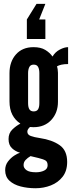

<svg xmlns="http://www.w3.org/2000/svg" viewBox="-20 -806 385 1022"><path d="M169.5 196Q127 196 90 186.5Q53 177 30.2 155.8Q7.5 134.5 7.5 100Q7.5 73.5 22.2 54Q37 34.5 56 22.2Q75 10 86.5 7Q62 0 43.8 -17Q25.5 -34 25.5 -66Q25.5 -97 45.5 -116.5Q65.5 -136 88.5 -148Q61 -166 45.8 -195.2Q30.5 -224.5 30.5 -267V-416Q30.5 -477.5 64.8 -516.2Q99 -555 158.5 -555Q197 -555 221.2 -540.2Q245.5 -525.5 259.5 -505Q274 -529.5 298.5 -542.2Q323 -555 342.5 -555V-465Q322.5 -465 307.5 -461.8Q292.5 -458.5 283.5 -453Q285 -449.5 286.8 -438.5Q288.5 -427.5 288.5 -419V-264Q288.5 -206 253 -167.5Q217.5 -129 158.5 -129Q144.5 -129 139.5 -130Q133 -124 129.2 -118Q125.5 -112 125.5 -105Q125.5 -89 143.8 -82.2Q162 -75.5 192.5 -71Q257 -61.5 297.2 -33.5Q337.5 -5.5 337.5 56Q337.5 104 313.2 135Q289 166 250.5 181Q212 196 169.5 196ZM171.5 111Q196.5 111 215 102Q233.5 93 233.5 74Q233.5 55 222.2 48.2Q211 41.5 184.5 35L142.5 25Q127 34 116.2 45.5Q105.5 57 105.5 73Q105.5 88.5 121 99.8Q136.5 111 171.5 111ZM159.5 -213Q175.5 -213 182.5 -224Q189.5 -235 189.5 -257V-417Q189.5 -437 183 -449.5Q176.5 -462 159.5 -462Q142.5 -462 136 -449Q129.5 -436 129.5 -417V-257Q129.5 -235 136.5 -224Q143.5 -213 159.5 -213ZM221.5 -785.5 188.5 -702.5H221.5V-598.5H123V-702.5L174.5 -785.5Z"/></svg>

Font: League Gothic
Style: Regular
Weight: 400
Designer: The League of Moveable Type
Version: Version 2.001